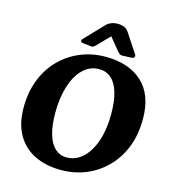

<svg xmlns="http://www.w3.org/2000/svg" viewBox="-131 -1008 1011 1130"><g transform="rotate(15 375.0 -443.0)"><path d="M344 16Q253 16 184 -17.5Q115 -51 76.5 -118Q38 -185 38 -283Q38 -376 67.5 -452Q97 -528 150.5 -582.5Q204 -637 275 -666.5Q346 -696 428 -696Q571 -696 652.5 -620.5Q734 -545 734 -398Q734 -304 704.5 -228Q675 -152 621.5 -97.5Q568 -43 497.5 -13.5Q427 16 344 16ZM357 -64Q399 -64 433.5 -86.5Q468 -109 493.5 -151Q519 -193 532.5 -250.5Q546 -308 546 -378Q546 -457 530 -510Q514 -563 483.5 -589.5Q453 -616 410 -616Q355 -616 313.5 -576.5Q272 -537 249 -466Q226 -395 226 -302Q226 -223 242 -170Q258 -117 287.5 -90.5Q317 -64 357 -64ZM268 -761Q261 -754 264 -747Q267 -740 277 -739L329 -733Q337 -732 343.5 -736.5Q350 -741 354 -745L428 -821L489 -746Q494 -741 501.5 -734Q509 -727 522 -728L575 -730Q589 -731 592.5 -739Q596 -747 591 -754L516 -868Q503 -888 486 -895Q469 -902 446 -902Q424 -902 407 -895Q390 -888 381 -879Z"/></g></svg>

Font: Alkatra
Style: Bold
Weight: 700
Designer: Suman Bhandary
Version: Version 1.100;gftools[0.9.22]